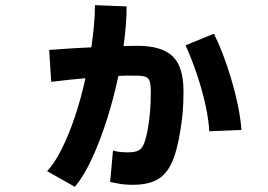

<svg xmlns="http://www.w3.org/2000/svg" viewBox="-20 -678 1040 746"><path d="M271 48 163 -13Q191 -42 219 -97.5Q247 -153 271 -224.5Q295 -296 312 -374Q251 -369 179 -360L171 -484Q199 -486 242.5 -489Q286 -492 335 -494Q341 -537 345 -578Q349 -619 349 -658L472 -653Q472 -584 460 -499Q490 -500 514 -500Q608 -500 650.5 -459.5Q693 -419 693 -324Q693 -275 689.5 -238Q686 -201 681 -172Q668 -90 646.5 -44Q625 2 589 21Q553 40 497 40Q464 40 441 35.5Q418 31 408 29L419 -93Q437 -88 451.5 -87Q466 -86 476 -86Q502 -86 516.5 -92.5Q531 -99 539 -118.5Q547 -138 554 -175Q560 -210 563 -244.5Q566 -279 566 -325Q566 -363 554.5 -374Q543 -385 505 -384Q474 -385 440 -383Q422 -298 396 -215.5Q370 -133 338.5 -64.5Q307 4 271 48ZM793 -168Q791 -211 779 -267Q767 -323 747 -383.5Q727 -444 701 -502L811 -547Q827 -516 844.5 -471Q862 -426 877.5 -374.5Q893 -323 904 -270.5Q915 -218 918 -173Z"/></svg>

Font: Murecho
Style: Bold
Weight: 700
Designer: Neil Summerour
Foundry: Positype
Version: Version 1.010; ttfautohint (v1.8.3)